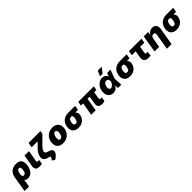

<svg xmlns="http://www.w3.org/2000/svg" viewBox="620 -3160 5731 5731"><g transform="rotate(-45 3486.0 -294.5)"><path d="M54 -294Q64.3 -356.5 90.4 -404.7Q116.5 -452.8 156.4 -485.6Q196.4 -518.5 248.8 -535.5Q301.1 -552.6 363.6 -552.6Q401.6 -552.6 431.6 -546.5Q461.6 -540.5 484.7 -529.3Q507.8 -518.1 524.3 -502.3Q540.8 -486.5 551.5 -466.6Q562.1 -446.7 568.2 -424.2Q574.2 -401.6 576.3 -377.5Q578.5 -353.3 577.4 -327.6Q576.3 -301.8 572.4 -275.6L571 -265.6Q566.1 -231.2 555.9 -197.4Q545.8 -163.7 530.2 -133.2Q514.6 -102.6 493.3 -76.3Q471.9 -50.1 445 -30.9Q418 -11.7 385.3 -0.9Q352.6 9.9 313.9 9.9Q274.1 9.9 247 -2.5Q219.8 -14.9 201.7 -37.6L161.9 203.1H-27ZM234.4 -204.5Q234.4 -190.3 237.2 -178.6Q240.1 -166.9 246.6 -158.4Q253.2 -149.9 263.8 -145.2Q274.5 -140.6 289.8 -140.6Q323.2 -140.6 342.3 -160.5Q351.9 -170.5 358.8 -182.9Q365.8 -195.3 370.6 -209.2Q375.4 -223 378.4 -237.4Q381.4 -251.8 383.5 -265.6L384.9 -275.6Q387.4 -291.5 388.3 -305.9Q389.2 -320.3 388.5 -334.2Q387.8 -348 384.4 -359.4Q381 -370.7 374.3 -378.9Q367.5 -387.1 356.9 -391.7Q346.2 -396.3 331 -396.3Q292.3 -396.3 271 -361.9Q260.3 -344.5 252.1 -321.6Q244 -298.7 240.1 -269.9L239.3 -264.9Q236.9 -248.9 235.4 -233.8Q234 -218.8 234.4 -204.5Z M654.8 -164.8 718.8 -545.5H907.7L846.6 -194.6Q844.5 -180.4 845.3 -170.5Q846.2 -160.5 851.2 -154.7Q856.2 -148.8 866.1 -146.1Q876.1 -143.5 892 -143.5H936.1L914.8 -11.4Q889.2 -2.8 861.7 1.4Q834.2 5.7 809.7 5.7Q723.4 5.7 682.2 -34.8Q641 -75.3 654.8 -164.8Z M1019.9 -186.1Q1025.6 -218.4 1033.9 -244.7Q1042.3 -271 1053.6 -293.9Q1065 -316.8 1079.5 -337.5Q1094.1 -358.3 1112.4 -379.6Q1130.7 -400.9 1152.9 -424Q1175.1 -447.1 1201.7 -474.4L1294 -569.6H1045.5L1071 -727.3H1572.4L1556.8 -629.3L1325.3 -399.1Q1271.7 -345.9 1242.9 -302.9Q1214.1 -259.9 1207.4 -224.4Q1198.5 -162.3 1284.1 -139.2L1305.4 -133.5Q1457.7 -90.6 1440.3 9.9Q1422.9 109.4 1271.3 193.2L1188.9 127.8Q1217.7 105.5 1230.8 86.3Q1244 67.1 1247.2 51.1Q1256 17.8 1211.6 7.1L1181.8 0Q996.1 -44 1019.9 -186.1Z M1566.8 -271.3Q1577.4 -335.2 1605.3 -387.1Q1633.2 -438.9 1675.6 -475.7Q1718 -512.4 1774 -532.5Q1829.9 -552.6 1896.3 -552.6Q1962.7 -552.6 2011.7 -532.1Q2060.7 -511.7 2090.9 -474.8Q2121.1 -437.9 2131.7 -386Q2142.4 -334.2 2132.1 -271.3Q2121.4 -208.1 2093.4 -156.1Q2065.3 -104 2022.7 -67.3Q1980.1 -30.5 1924.4 -10.3Q1868.6 9.9 1802.6 9.9Q1736.2 9.9 1687 -10.5Q1637.8 -30.9 1607.8 -67.8Q1577.8 -104.8 1567.1 -156.6Q1556.5 -208.5 1566.8 -271.3ZM1826.7 -134.9Q1845.9 -134.9 1862.7 -144.4Q1879.6 -153.8 1893.1 -171.7Q1906.6 -189.6 1916.5 -215.2Q1926.5 -240.8 1931.8 -272.7Q1937.1 -304.7 1935.5 -330.3Q1933.9 -355.8 1926.3 -373.8Q1918.7 -391.7 1905 -401.1Q1891.3 -410.5 1872.2 -410.5Q1853 -410.5 1836.1 -401.1Q1819.2 -391.7 1805.8 -373.8Q1792.3 -355.8 1782.3 -330.3Q1772.4 -304.7 1767 -272.7Q1761.7 -240.8 1763.1 -215.2Q1764.6 -189.6 1772.2 -171.7Q1779.8 -153.8 1793.7 -144.4Q1807.5 -134.9 1826.7 -134.9Z M2224.4 -258.5 2227.3 -269.9Q2237.2 -330.3 2264.4 -378Q2291.5 -425.8 2332.6 -459.3Q2373.6 -492.9 2426.5 -510.7Q2479.4 -528.4 2541.2 -528.4H2836.6L2812.5 -382.1H2699.2Q2713.1 -368.6 2724.1 -353.5Q2735.1 -338.4 2743.3 -321.4Q2759.6 -286.2 2752.8 -248.6L2751.4 -238.6Q2743.6 -183.2 2719.3 -137.4Q2695 -91.6 2656.4 -58.9Q2617.9 -26.3 2566.4 -8.2Q2514.9 9.9 2453.1 9.9Q2364.7 9.9 2309.7 -25.2Q2254.3 -60.7 2233.1 -121.1Q2212 -181.5 2224.4 -258.5ZM2477.3 -136.4Q2521.3 -136.4 2541.5 -171.5Q2551.5 -188.9 2558.6 -210.4Q2565.7 -231.9 2569.6 -258.5L2572.4 -269.9Q2576.3 -293 2576.7 -313.2Q2577.1 -333.5 2571.4 -348.9Q2565.7 -364.3 2552.7 -373.2Q2539.8 -382.1 2517 -382.1Q2467 -382.1 2443.5 -349.1Q2419.7 -315.7 2411.9 -269.9L2409.1 -258.5Q2405.2 -232.6 2405.4 -210.2Q2405.5 -187.9 2412.6 -171.3Q2419.7 -154.8 2435.2 -145.6Q2450.6 -136.4 2477.3 -136.4Z M2964.5 -411.9 2987.2 -545.5H3643.5L3620.7 -411.9H3526.3L3490.1 -194.6Q3487.6 -180.4 3488.3 -170.5Q3489 -160.5 3494.1 -154.7Q3499.3 -148.8 3509.6 -146.1Q3519.9 -143.5 3536.9 -143.5H3579.5L3556.8 -9.9Q3531.2 -2.5 3505.7 1.6Q3480.1 5.7 3453.1 5.7Q3367.9 5.7 3325.3 -34.8Q3283.4 -74.6 3296.9 -164.8L3338.4 -411.9H3246.1L3177.6 0H2988.6L3057.2 -411.9Z M3715.9 -282.7Q3729.4 -363.6 3771.3 -424.4Q3790.5 -452.1 3814.8 -475.7Q3839.1 -499.3 3867.4 -516.3Q3895.6 -533.4 3927.6 -543Q3959.5 -552.6 3994.3 -552.6Q4023.1 -552.6 4050.4 -545.3Q4077.8 -538 4100.3 -523.3Q4122.9 -508.5 4139.2 -486.5Q4155.5 -464.5 4161.9 -434.7L4164.4 -435L4206 -545.5H4348L4245.7 -271.3L4242.9 -266L4259.9 0H4116.5L4114.3 -109.7L4110.8 -109.4Q4084.2 -57.9 4035.5 -23.1Q3987.2 11.4 3916.2 11.4Q3844.8 11.4 3795.1 -26.3Q3770.2 -45.1 3752.1 -71.4Q3734 -97.7 3723.5 -130.3Q3713.1 -163 3710.9 -201.3Q3708.8 -239.7 3715.9 -282.7ZM3910.2 -177.6Q3926.8 -143.5 3963.1 -143.5Q3988.6 -143.5 4011.2 -156.2Q4033.7 -169 4052.2 -188.7Q4070.7 -208.5 4084.2 -232.1Q4097.7 -255.7 4105.1 -277L4110.4 -291.2Q4106.9 -339.8 4088.1 -371.1Q4069.6 -402 4027 -402Q3998.9 -402 3977.3 -389.9Q3955.6 -377.8 3940.2 -358.5Q3924.7 -339.1 3915.3 -314.8Q3905.9 -290.5 3902 -265.6Q3893.5 -211.3 3910.2 -177.6ZM3984.4 -623.6 4059.7 -794H4224.4L4093.7 -623.6Z M4400.6 -258.5 4403.4 -269.9Q4413.4 -330.3 4440.5 -378Q4467.7 -425.8 4508.7 -459.3Q4549.7 -492.9 4602.6 -510.7Q4655.5 -528.4 4717.3 -528.4H5012.8L4988.6 -382.1H4875.4Q4889.2 -368.6 4900.2 -353.5Q4911.2 -338.4 4919.4 -321.4Q4935.7 -286.2 4929 -248.6L4927.6 -238.6Q4919.7 -183.2 4895.4 -137.4Q4871.1 -91.6 4832.6 -58.9Q4794 -26.3 4742.5 -8.2Q4691.1 9.9 4629.3 9.9Q4540.8 9.9 4485.8 -25.2Q4430.4 -60.7 4409.3 -121.1Q4388.1 -181.5 4400.6 -258.5ZM4653.4 -136.4Q4697.4 -136.4 4717.7 -171.5Q4727.6 -188.9 4734.7 -210.4Q4741.8 -231.9 4745.7 -258.5L4748.6 -269.9Q4752.5 -293 4752.8 -313.2Q4753.2 -333.5 4747.5 -348.9Q4741.8 -364.3 4728.9 -373.2Q4715.9 -382.1 4693.2 -382.1Q4643.1 -382.1 4619.7 -349.1Q4595.9 -315.7 4588.1 -269.9L4585.2 -258.5Q4581.3 -232.6 4581.5 -210.2Q4581.7 -187.9 4588.8 -171.3Q4595.9 -154.8 4611.3 -145.6Q4626.8 -136.4 4653.4 -136.4Z M5127.1 -545.5H5655.5L5631.4 -400.6H5454.2L5419 -187.5Q5417.6 -176.5 5418.1 -167.3Q5418.7 -158 5422.4 -151.5Q5426.1 -144.9 5433.6 -141.3Q5441.1 -137.8 5453.1 -137.8Q5462.7 -137.8 5469.8 -137.8Q5476.9 -137.8 5481.5 -138.1Q5490.8 -138.1 5505.7 -139.2L5492.9 2.8Q5481.9 4.6 5471.2 5.9Q5460.6 7.1 5449.4 8Q5438.2 8.9 5425.2 9.4Q5412.3 9.9 5396.3 9.9Q5303.6 9.9 5258.9 -40.1Q5214.1 -90.2 5230.1 -186.1L5265.3 -400.6H5103Z M5660.5 0 5751.4 -545.5H5937.5L5920.5 -441.8H5926.1Q5939.6 -468.4 5959.3 -489.2Q5979 -509.9 6003.2 -524Q6027.3 -538 6055 -545.3Q6082.7 -552.6 6112.2 -552.6Q6155.5 -552.6 6188.2 -537.3Q6220.9 -522 6241.1 -494.9Q6261.4 -467.7 6268.6 -430.2Q6275.9 -392.8 6268.5 -348L6176.1 204.5H5980.1L6065.3 -306.8Q6072.1 -347.7 6055.6 -370.6Q6039.1 -393.5 6001.4 -393.5Q5983.3 -393.5 5967.7 -387.6Q5952.1 -381.7 5939.8 -370.6Q5927.6 -359.4 5919.2 -343.2Q5910.9 -327.1 5907.7 -306.8L5856.5 0Z M6363.6 -258.5 6366.5 -269.9Q6376.4 -330.3 6403.6 -378Q6430.8 -425.8 6471.8 -459.3Q6512.8 -492.9 6565.7 -510.7Q6618.6 -528.4 6680.4 -528.4H6975.9L6951.7 -382.1H6838.4Q6852.3 -368.6 6863.3 -353.5Q6874.3 -338.4 6882.5 -321.4Q6898.8 -286.2 6892 -248.6L6890.6 -238.6Q6882.8 -183.2 6858.5 -137.4Q6834.2 -91.6 6795.6 -58.9Q6757.1 -26.3 6705.6 -8.2Q6654.1 9.9 6592.3 9.9Q6503.9 9.9 6448.9 -25.2Q6393.5 -60.7 6372.3 -121.1Q6351.2 -181.5 6363.6 -258.5ZM6616.5 -136.4Q6660.5 -136.4 6680.8 -171.5Q6690.7 -188.9 6697.8 -210.4Q6704.9 -231.9 6708.8 -258.5L6711.6 -269.9Q6715.6 -293 6715.9 -313.2Q6716.3 -333.5 6710.6 -348.9Q6704.9 -364.3 6691.9 -373.2Q6679 -382.1 6656.2 -382.1Q6606.2 -382.1 6582.7 -349.1Q6558.9 -315.7 6551.1 -269.9L6548.3 -258.5Q6544.4 -232.6 6544.6 -210.2Q6544.7 -187.9 6551.8 -171.3Q6558.9 -154.8 6574.4 -145.6Q6589.8 -136.4 6616.5 -136.4Z"/></g></svg>

Font: Inter P Black
Style: Italic
Weight: 900
Italic angle: -9.40001°
Designer: Rasmus Andersson
Foundry: rsms
Version: Version 3.018;git-588b23468